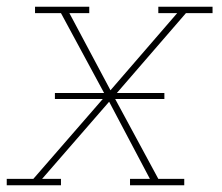

<svg xmlns="http://www.w3.org/2000/svg" viewBox="-38 -550 658 570"><path d="M-18 0V-19H61L267 -256H125V-274H271L143 -511H66V-530H227V-511H168L290 -282L488 -511H432V-530H593V-511H514L309 -274H450V-256H304L432 -19H509V0H348V-19H407L286 -248L87 -19H143V0Z"/></svg>

Font: Iosevka Slab ThExObl
Style: Regular
Weight: 100
Width: 7
Italic angle: -9°
Monospace: yes
Designer: Belleve Invis
Foundry: Belleve Invis
Version: Version 11.1.1; ttfautohint (v1.8.3)